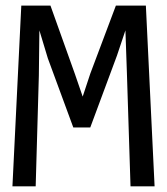

<svg xmlns="http://www.w3.org/2000/svg" viewBox="-20 -658 590 678"><path d="M525.9 0 495.1 -638.2H389.2L298.8 -397.9L272 -316.9L244.1 -397.9L158.2 -638.2H55.2L23.9 0H106L117.2 -391.1L119.1 -550.8L148.9 -452.1L238.8 -208H298.8L393.1 -461.9L422.9 -550.8L428.2 -397.9L440.9 0Z"/></svg>

Font: CodeNewRoman Nerd Font Mono
Style: Regular
Weight: 400
Monospace: yes
Designer: Sam Radian
Foundry: Code New Roman
Version: Version 2.00 November 29, 2014;Nerd Fonts 3.2.1